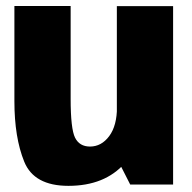

<svg xmlns="http://www.w3.org/2000/svg" viewBox="-20 -615 640 640"><path d="M414 0H557V-594.5H369.5V-87.5ZM215.5 -595H28V-277.5Q28 -156.5 60.8 -76Q93.5 4.5 208 4.5Q329 4.5 395.8 -70.8Q462.5 -146 462.5 -230.5L370 -259.5Q370 -196 344 -161.2Q318 -126.5 280 -126.5Q245 -126.5 230.2 -156Q215.5 -185.5 215.5 -285.5Z"/></svg>

Font: Anybody SemiCondensed ExtraBold
Style: Regular
Weight: 800
Width: 4
Version: Version 1.113;gftools[0.9.25]